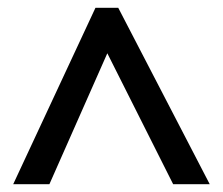

<svg xmlns="http://www.w3.org/2000/svg" viewBox="-20 -738 577 497"><path d="M14.2 -261.2 227.1 -717.8H286.1L522.9 -261.2H428.2L257.8 -600.1L107.9 -261.2Z"/></svg>

Font: Open Sans Semibold
Style: Regular
Weight: 600
Foundry: Ascender Corporation
Version: Version 1.10